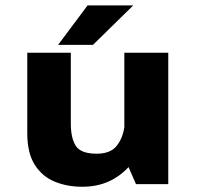

<svg xmlns="http://www.w3.org/2000/svg" viewBox="-20 -702 750 732"><path d="M293 10Q236 10 188.5 -9.5Q141 -29 112.5 -73.8Q84 -118.5 84 -194V-501H250V-231Q250 -174.5 269.5 -145.2Q289 -116 348.5 -116Q399.5 -116 423.2 -144Q447 -172 454 -216.5V-501H621.5V0H498.5L470 -65Q437.5 -29.5 393.5 -9.8Q349.5 10 293 10ZM201.5 -531 314 -681.5H488L334.5 -531Z"/></svg>

Font: League Mono
Style: Bold
Weight: 700
Width: 6
Designer: Tyler Finck
Foundry: The League of Moveable Type / Tyler Finck
Version: Version 2.300;RELEASE